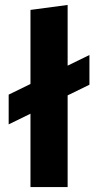

<svg xmlns="http://www.w3.org/2000/svg" viewBox="-20 -755 396 775"><path d="M103 0V-296L15 -253V-373L103 -416V-715L253 -735V-490L341 -533V-413L253 -370V0Z"/></svg>

Font: Radio Canada
Style: Regular
Weight: 400
Designer: Charles Daoud, Etienne Aubert Bonn, Alexandre Saumier Demers, Jacques Le Bailly
Foundry: Radio-Canada
Version: Version 2.104;gftools[0.9.28.dev5+ged2979d]